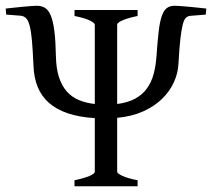

<svg xmlns="http://www.w3.org/2000/svg" viewBox="-31 -650 740 670"><path d="M229 0V-21Q262.2 -27.8 281 -35.9Q299.8 -43.9 299.8 -50.8V-237.8Q245.1 -241.2 205.6 -254.6Q166 -268.1 139.9 -291Q113.8 -314 100.6 -346.4Q87.4 -378.9 85.9 -419.9Q83.5 -473.6 80.6 -507.3Q77.6 -541 72.5 -560.3Q67.4 -579.6 59.6 -586.9Q51.8 -594.2 40.5 -595.2L-9.3 -599.1L-11.2 -620.1Q2.4 -621.6 18.3 -623.3Q34.2 -625 49.3 -626.5Q64.5 -627.9 77.4 -628.9Q90.3 -629.9 97.7 -629.9Q113.8 -629.9 126 -622.6Q138.2 -615.2 146.2 -595.7Q154.3 -576.2 158.7 -542Q163.1 -507.8 164.1 -454.1Q165 -410.6 174.8 -380.6Q184.6 -350.6 202.1 -330.8Q219.7 -311 244.4 -300.8Q269 -290.5 299.8 -287.1V-564Q299.8 -569.8 282 -578.6Q264.2 -587.4 229 -594.2V-615.2H449.2V-594.2Q415.5 -587.4 396.7 -579.1Q377.9 -570.8 377.9 -564V-287.1Q415.5 -292 440.9 -305.9Q466.3 -319.8 481.9 -341.6Q497.6 -363.3 505.1 -391.8Q512.7 -420.4 515.1 -454.1Q518.6 -504.9 522.5 -538.8Q526.4 -572.8 533.2 -593Q540 -613.3 550.8 -621.6Q561.5 -629.9 578.6 -629.9Q585 -629.9 598.4 -628.9Q611.8 -627.9 627.7 -626.5Q643.6 -625 659.9 -623.3Q676.3 -621.6 689 -620.1L687 -599.1L632.8 -594.7Q624 -593.8 617.7 -587.9Q611.3 -582 606.7 -564.2Q602.1 -546.4 598.4 -513.9Q594.7 -481.4 591.8 -428.2Q590.3 -395 575.9 -363.3Q561.5 -331.5 534.9 -305.4Q508.3 -279.3 469 -261.5Q429.7 -243.7 377.9 -238.8V-50.8Q377.9 -44.9 395.8 -36.4Q413.6 -27.8 449.2 -21V0Z"/></svg>

Font: Gentium
Style: Regular
Weight: 400
Designer: J. Victor Gaultney
Version: Version 1.03; 2011; OFL 1.1 release